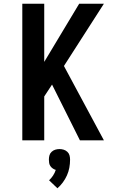

<svg xmlns="http://www.w3.org/2000/svg" viewBox="-20 -755 640 1033"><path d="M100 0V-735H218V-422L406 -735H539L324 -400L539 0H410L260 -300L218 -236V0ZM289 258 244 215Q256 204 265.5 189.5Q275 175 280 159Q272 157 264 151.5Q256 146 251 138.5Q246 131 244.5 122Q243 113 243 104Q243 92 246 81Q249 70 257.5 62Q266 54 277 50.5Q288 47 300 47Q312 47 323 50.5Q334 54 342.5 62Q351 70 354 81Q357 92 357 104Q357 126 353 147.5Q349 169 340 189Q331 209 318 226.5Q305 244 289 258Z"/></svg>

Font: Iosevka Extended
Style: Bold
Weight: 700
Width: 7
Monospace: yes
Designer: Belleve Invis
Foundry: Belleve Invis
Version: Version 32.5.0; ttfautohint (v1.8.4)